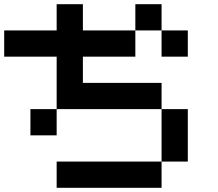

<svg xmlns="http://www.w3.org/2000/svg" viewBox="-20 -895 1040 915"><path d="M0 -625V-750H250V-875H375V-750H625V-625H375V-500H750V-375H250V-625ZM250 -250H125V-375H250ZM250 0V-125H750V0ZM750 -125V-375H875V-125ZM750 -625V-750H875V-625ZM750 -875V-750H625V-875Z"/></svg>

Font: Galmuri7 Regular
Style: Regular
Weight: 400
Designer: Lee Minseo (quiple)
Version: Version 2.399;hotconv 1.1.1;makeotfexe 2.6.0 DEVELOPMENT